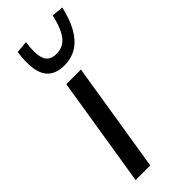

<svg xmlns="http://www.w3.org/2000/svg" viewBox="-241 -771 807 807"><g transform="rotate(-45 162.5 -368.0)"><path d="M30 0 109 -491H196L117 0ZM159 -552Q116 -552 91 -572.5Q66 -593 59 -632.5Q52 -672 60 -731L114 -736Q105 -670 117.5 -640Q130 -610 170 -610Q210 -610 234 -640Q258 -670 273 -736L325 -731Q312 -673 289.5 -633Q267 -593 234.5 -572.5Q202 -552 159 -552Z"/></g></svg>

Font: Nunito Sans 10pt Condensed Medium
Style: Italic
Weight: 500
Width: 3
Italic angle: -9°
Designer: Vernon Adams
Foundry: Vernon Adams
Version: Version 3.101;gftools[0.9.27]